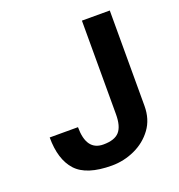

<svg xmlns="http://www.w3.org/2000/svg" viewBox="-119 -729 783 841"><g transform="rotate(-20 272.5 -309.0)"><path d="M484.4 -185.5V-629.9H354.5V-193.4Q354.5 -137.7 332.5 -112.8Q310.5 -87.9 257.8 -87.9Q178.7 -87.9 178.7 -197.3H46.9Q46.9 -94.7 95.2 -41.5Q143.6 11.7 261.7 11.7Q317.4 11.7 368.7 -11.7Q419.9 -35.2 452.1 -79.1Q484.4 -123 484.4 -185.5Z"/></g></svg>

Font: Namkio Khamti Book
Style: Bold
Weight: 800
Designer: Debbi Hosken
Foundry: SIL International
Version: Version 3.917